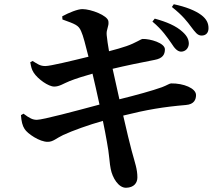

<svg xmlns="http://www.w3.org/2000/svg" viewBox="-20 -832 1040 907"><path d="M700 -730C747 -691 771 -654 790 -627C805 -603 818 -589 835 -588C856 -588 871 -604 872 -625C872 -644 865 -661 843 -681C812 -710 766 -729 711 -744ZM275 -740C336 -718 351 -713 363 -685C373 -664 384 -619 398 -564C316 -544 218 -520 194 -520C169 -520 157 -530 134 -544L123 -538C127 -516 129 -505 139 -489C159 -458 209 -423 236 -423C261 -423 279 -437 309 -449C339 -461 378 -473 417 -484C426 -446 438 -394 450 -338C338 -308 182 -266 154 -266C135 -266 120 -273 91 -295L79 -288C81 -259 86 -238 96 -223C109 -201 168 -161 206 -162C231 -162 246 -179 278 -194C323 -215 399 -242 466 -261C473 -226 480 -193 485 -162C496 -107 498 -53 503 -34C511 8 540 56 576 55C613 54 629 32 629 6C629 -33 618 -61 602 -120C593 -155 579 -210 562 -286C674 -314 752 -327 858 -336C898 -339 906 -363 906 -383C906 -415 847 -439 788 -438C779 -437 769 -429 745 -420C701 -404 621 -382 544 -363C534 -406 524 -454 512 -507C570 -521 652 -538 710 -549C749 -556 759 -575 759 -599C759 -629 689 -649 654 -648C646 -648 621 -629 577 -614C554 -606 529 -599 495 -590C490 -620 486 -644 484 -666C481 -694 496 -707 492 -732C488 -759 410 -789 369 -789C347 -789 305 -772 274 -755ZM792 -799C844 -758 865 -729 883 -705C902 -680 913 -664 932 -664C953 -664 965 -677 965 -699C965 -722 956 -742 931 -761C903 -782 858 -800 801 -812Z"/></svg>

Font: Noto Serif CJK JP
Style: Bold
Weight: 700
Designer: Ryoko NISHIZUKA 西塚涼子 (kana & ideographs); Frank Grießhammer (Latin, Greek & Cyrillic); Wenlong ZHANG 张文龙 (bopomofo); San
Foundry: Adobe Systems Incorporated
Version: Version 1.000;PS 1;hotconv 16.6.53;makeotf.lib2.5.65590